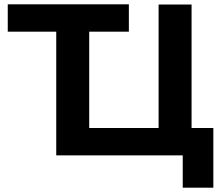

<svg xmlns="http://www.w3.org/2000/svg" viewBox="-20 -720 1031 891"><path d="M970 -126H869V-699H716V-126H394V-573H578V-700H16V-573H241V1H828V151H970Z"/></svg>

Font: Montserrat-Alt1
Style: Bold
Weight: 700
Designer: Differentunic
Foundry: Differentunic
Version: Version 7.222